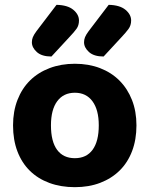

<svg xmlns="http://www.w3.org/2000/svg" viewBox="-20 -760 620 795"><path d="M545 -241Q545 -182 527 -134.5Q509 -87 475.5 -54Q442 -21 395 -3Q348 15 290 15Q232 15 184.5 -2.5Q137 -20 103.5 -53Q70 -86 52 -133.5Q34 -181 34 -241Q34 -299 52.5 -346.5Q71 -394 104.5 -427Q138 -460 185.5 -478Q233 -496 290 -496Q347 -496 394 -478Q441 -460 474.5 -426.5Q508 -393 526.5 -346Q545 -299 545 -241ZM290 -376Q243 -376 217 -341Q191 -306 191 -241Q191 -174 216.5 -139.5Q242 -105 290 -105Q338 -105 363.5 -140Q389 -175 389 -241Q389 -305 363 -340.5Q337 -376 290 -376ZM214 -740Q260 -739 283.5 -719.5Q307 -700 307 -675Q307 -655 297 -641Q287 -627 267 -606L193 -526Q153 -526 132.5 -544.5Q112 -563 112 -585Q112 -596 116 -606Q120 -616 131 -631ZM430 -740Q476 -739 499.5 -719.5Q523 -700 523 -675Q523 -655 512 -640Q501 -625 483 -606L409 -526Q369 -526 348.5 -544.5Q328 -563 328 -585Q328 -596 332 -606Q336 -616 347 -631Z"/></svg>

Font: Baloo Tammudu 2
Style: Bold
Weight: 700
Designer: Maithili Shingre, Omkar Shende and Ek Type
Foundry: Ek Type
Version: Version 1.640;hotconv 1.0.111;makeotfexe 2.5.65597; ttfautoh